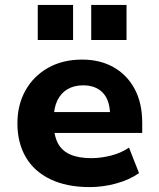

<svg xmlns="http://www.w3.org/2000/svg" viewBox="-20 -752 647 783"><path d="M346 11Q252 11 185.5 -21Q119 -53 85 -111.5Q51 -170 51 -249Q51 -324 83.5 -382.5Q116 -441 175.5 -475Q235 -509 315 -509Q388 -509 443 -478Q498 -447 529 -389.5Q560 -332 560 -251V-210H178V-295H443L429 -280Q429 -342 400 -373Q371 -404 319 -404Q282 -404 255 -388Q228 -372 213.5 -341.5Q199 -311 199 -266V-253Q199 -201 215.5 -169Q232 -137 266.5 -122Q301 -107 352 -107Q391 -107 432.5 -117.5Q474 -128 506 -150L547 -46Q507 -18 453 -3.5Q399 11 346 11ZM352 -589V-732H496V-589ZM134 -589V-732H278V-589Z"/></svg>

Font: Nunito Sans 9pt ExtraBold
Style: Regular
Weight: 800
Version: Version 3.101;gftools[0.9.27]